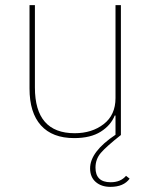

<svg xmlns="http://www.w3.org/2000/svg" viewBox="-20 -526 596 748"><path d="M451 0Q394 45 373 69.5Q352 94 352 127Q352 184 411 184Q450 184 471 159L485 170Q462 202 410 202Q375 202 353 183Q331 164 331 130Q331 65 430 -1V-76H427Q412 -38 372.5 -13Q333 12 269 12Q184 12 139.5 -37.5Q95 -87 95 -181V-506H116V-185Q116 -7 271 -7Q338 -7 384 -42.5Q430 -78 430 -144V-506H451Z"/></svg>

Font: IBM Plex Sans Thin
Style: Regular
Weight: 100
Designer: Mike Abbink, Paul van der Laan, Pieter van Rosmalen
Foundry: Bold Monday
Version: Version 3.0